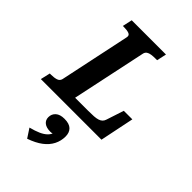

<svg xmlns="http://www.w3.org/2000/svg" viewBox="-330 -825 1288 1288"><g transform="rotate(45 313.5 -181.0)"><path d="M449 -710 434 -641H418Q397 -641 379.5 -638.5Q362 -636 351 -628.5Q340 -621 336 -607L223 -74H347Q378 -74 400.5 -75.5Q423 -77 438 -82Q453 -87 462 -96Q471 -105 475 -118L516 -243H597L547 0H-28L-12 -69H-1Q28 -69 49 -75.5Q70 -82 75 -103L181 -605Q186 -627 168 -634Q150 -641 120 -641H109L124 -710ZM190 348 148 284Q191 273 220 260Q249 247 267 229.5Q285 212 291 187Q293 182 296.5 182Q300 182 303.5 184Q307 186 307 191Q300 197 289.5 201Q279 205 267 205Q229 205 208.5 189Q188 173 188 145Q188 115 209.5 95.5Q231 76 273 76Q319 76 340.5 97Q362 118 362 155Q362 197 343.5 233.5Q325 270 287.5 298.5Q250 327 190 348Z"/></g></svg>

Font: Roboto Serif SemiBold
Style: Italic
Weight: 600
Italic angle: -10°
Version: Version 1.007